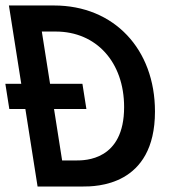

<svg xmlns="http://www.w3.org/2000/svg" viewBox="-54 -680 654 700"><path d="M143 -282.5H261L246.5 -374.5H128.5L98.5 -565H149C297.5 -565 398.5 -453 398.5 -289.5C398.5 -95 256 -95 223.5 -95H172.5ZM-34.5 -374.5 -20 -282.5H38.5L83 0H247.5C294 0 511 0 511 -273.5C511 -500 362.5 -660 143 -660H-21.5L23.5 -374.5Z"/></svg>

Font: Font.Observer
Style: Regular
Weight: 500
Italic angle: 9°
Version: Version 1.001;FEAKit 1.0